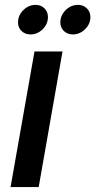

<svg xmlns="http://www.w3.org/2000/svg" viewBox="-20 -760 387 780"><path d="M22.9 0 120.1 -550.8H233.9L137.2 0ZM104 -620.1Q82 -620.1 67.6 -634Q53.2 -647.9 53.2 -668.9Q53.2 -697.3 74.7 -718.8Q96.2 -740.2 125 -740.2Q146.5 -740.2 160.6 -726.1Q174.8 -711.9 174.8 -690.9Q174.8 -662.1 153.3 -641.1Q131.8 -620.1 104 -620.1ZM275.9 -620.1Q253.9 -620.1 239.5 -634Q225.1 -647.9 225.1 -668.9Q225.1 -697.3 246.6 -718.8Q268.1 -740.2 296.9 -740.2Q318.4 -740.2 332.8 -726.1Q347.2 -711.9 347.2 -690.9Q347.2 -662.1 325.4 -641.1Q303.7 -620.1 275.9 -620.1Z"/></svg>

Font: SVN-Poppins Medium
Style: Italic
Weight: 500
Italic angle: -10°
Designer: Ninad Kale (Devanagari), Jonny Pinhorn (Latin)
Foundry: Indian Type Foundry
Version: Version 3.002 2017